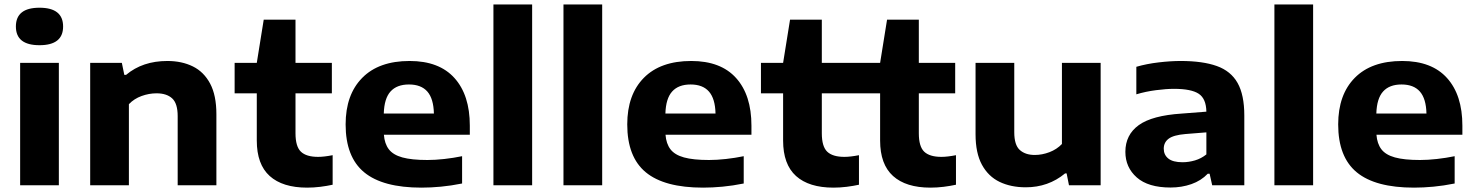

<svg xmlns="http://www.w3.org/2000/svg" viewBox="-20 -828 6590 858"><path d="M70 0V-547H243V0ZM156.5 -626Q51 -626 51 -709.5Q51 -793.5 156.5 -793.5Q262 -793.5 262 -709.5Q262 -626 156.5 -626Z M383 0V-547H524.5L535.5 -493.5H543.5Q617 -555.5 728 -555.5Q792.5 -555.5 841.8 -531.2Q891 -507 919 -454.5Q947 -402 947 -317.5V0H774V-309Q774 -366 749.2 -388.5Q724.5 -411 679.5 -411Q646 -411 612.8 -399Q579.5 -387 556 -362.5V0Z M1352.5 10.5Q1243 10.5 1185.2 -41.5Q1127.5 -93.5 1127.5 -200V-411H1028.5V-547H1127.5L1158.5 -740H1300.5V-547H1463V-411H1300.5V-232.5Q1300.5 -173 1324.8 -150Q1349 -127 1401.5 -127Q1428 -127 1466.5 -134.5V-2.5Q1441.5 3 1411.5 6.8Q1381.5 10.5 1352.5 10.5Z M1863.5 10.5Q1690.5 10.5 1607.5 -58Q1524.5 -126.5 1524.5 -272Q1524.5 -405 1598.8 -480.2Q1673 -555.5 1810.5 -555.5Q1942.5 -555.5 2011 -479.2Q2079.5 -403 2079.5 -266.5V-226H1695.5Q1698.5 -186 1717.5 -161Q1736.5 -136 1778 -124.5Q1819.5 -113 1890 -113Q1925 -113 1965.5 -117.5Q2006 -122 2045 -130V-8Q1995.5 2 1950.2 6.2Q1905 10.5 1863.5 10.5ZM1807.5 -450.5Q1753.5 -450.5 1725.2 -419.2Q1697 -388 1695 -320.5H1919Q1917.5 -387 1889.8 -418.8Q1862 -450.5 1807.5 -450.5Z M2185 0V-808H2358V0Z M2498 0V-808H2671V0Z M3122 10.5Q2949 10.5 2866 -58Q2783 -126.5 2783 -272Q2783 -405 2857.2 -480.2Q2931.5 -555.5 3069 -555.5Q3201 -555.5 3269.5 -479.2Q3338 -403 3338 -266.5V-226H2954Q2957 -186 2976 -161Q2995 -136 3036.5 -124.5Q3078 -113 3148.5 -113Q3183.5 -113 3224 -117.5Q3264.5 -122 3303.5 -130V-8Q3254 2 3208.8 6.2Q3163.5 10.5 3122 10.5ZM3066 -450.5Q3012 -450.5 2983.8 -419.2Q2955.5 -388 2953.5 -320.5H3177.5Q3176 -387 3148.2 -418.8Q3120.5 -450.5 3066 -450.5Z M3704.5 10.5Q3595 10.5 3537.2 -41.5Q3479.5 -93.5 3479.5 -200V-411H3380.5V-547H3479.5L3510.5 -740H3652.5V-547H3815V-411H3652.5V-232.5Q3652.5 -173 3676.8 -150Q3701 -127 3753.5 -127Q3780 -127 3818.5 -134.5V-2.5Q3793.5 3 3763.5 6.8Q3733.5 10.5 3704.5 10.5Z M4138 10.5Q4028.5 10.5 3970.8 -41.5Q3913 -93.5 3913 -200V-411H3814V-547H3913L3944 -740H4086V-547H4248.5V-411H4086V-232.5Q4086 -173 4110.2 -150Q4134.5 -127 4187 -127Q4213.5 -127 4252 -134.5V-2.5Q4227 3 4197 6.8Q4167 10.5 4138 10.5Z M4564 9Q4497.5 9 4447 -15.2Q4396.5 -39.5 4368 -91.8Q4339.5 -144 4339.5 -228V-547H4512.5V-237Q4512.5 -180 4537.2 -157.8Q4562 -135.5 4604 -135.5Q4637 -135.5 4669.8 -148Q4702.5 -160.5 4725.5 -184.5V-547H4898.5V0H4757L4746.5 -53H4739.5Q4664.5 9 4564 9Z M5211 10Q5111 10 5060 -35Q5009 -80 5009 -149.5Q5009 -225.5 5068.8 -268.8Q5128.5 -312 5261.5 -320.5L5371 -329Q5370 -387 5336.8 -409Q5303.5 -431 5226.5 -431Q5191.5 -431 5145.5 -425Q5099.5 -419 5058 -406.5V-529.5Q5104.5 -543 5157.8 -549.2Q5211 -555.5 5256 -555.5Q5354.5 -555.5 5417.5 -533Q5480.5 -510.5 5510.5 -457.2Q5540.5 -404 5540.5 -311.5V0H5397L5385.5 -51.5H5377Q5347.5 -20.5 5304 -5.2Q5260.5 10 5211 10ZM5180.5 -163.5Q5180.5 -136 5201 -119.5Q5221.5 -103 5264.5 -103Q5292 -103 5320 -111.2Q5348 -119.5 5371 -138V-236.5L5277 -229Q5224 -224.5 5202.2 -208Q5180.5 -191.5 5180.5 -163.5Z M5675 0V-808H5848V0Z M6299 10.5Q6126 10.5 6043 -58Q5960 -126.5 5960 -272Q5960 -405 6034.2 -480.2Q6108.5 -555.5 6246 -555.5Q6378 -555.5 6446.5 -479.2Q6515 -403 6515 -266.5V-226H6131Q6134 -186 6153 -161Q6172 -136 6213.5 -124.5Q6255 -113 6325.5 -113Q6360.5 -113 6401 -117.5Q6441.5 -122 6480.5 -130V-8Q6431 2 6385.8 6.2Q6340.5 10.5 6299 10.5ZM6243 -450.5Q6189 -450.5 6160.8 -419.2Q6132.5 -388 6130.5 -320.5H6354.5Q6353 -387 6325.2 -418.8Q6297.5 -450.5 6243 -450.5Z"/></svg>

Font: Encode Sans Exp
Style: Bold
Weight: 700
Width: 7
Designer: Multiple Designers
Foundry: Impallari Type
Version: Version 3.002; ttfautohint (v1.8.3) -l 8 -r 50 -G 200 -x 14 